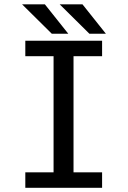

<svg xmlns="http://www.w3.org/2000/svg" viewBox="-20 -894 610 914"><path d="M484 -733.5H405.5L264 -873.5H372.5ZM305 -733.5H226.5L85 -873.5H193.5ZM466 -626.5H330V-73.5H466V0H100.5V-73.5H235V-626.5H100.5V-700H466Z"/></svg>

Font: League Mono Narrow
Style: Regular
Weight: 400
Width: 3
Designer: Tyler Finck
Foundry: The League of Moveable Type / Tyler Finck
Version: Version 2.210